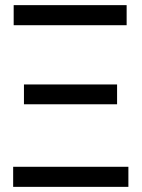

<svg xmlns="http://www.w3.org/2000/svg" viewBox="-20 -727 551 747"><path d="M31.2 -78.1V0H479.5V-78.1ZM73.2 -398.4V-321.3H435.5V-398.4ZM33.2 -707V-628.9H472.7V-707Z"/></svg>

Font: Pretendard Variable
Style: Regular
Weight: 400
Designer: Base glyphs from Inter by Rasmus Andersson; Hangeul glyphs from Noto Sans CJK(Source Han Sans) by Jang Soo-young and Kan
Foundry: Kil Hyung-jin
Version: Version 1.309;Glyphs 3.2 (3225)